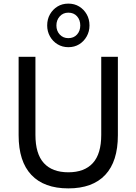

<svg xmlns="http://www.w3.org/2000/svg" viewBox="-20 -1033 755 1062"><path d="M358 9Q224 9 153.5 -65.5Q83 -140 83 -285V-719H176V-287Q176 -182 222.5 -131Q269 -80 358 -80Q447 -80 493.5 -131Q540 -182 540 -287V-719H632V-285Q632 -140 562 -65.5Q492 9 358 9ZM358 -772Q325 -772 298.5 -788Q272 -804 256.5 -831.5Q241 -859 241 -892Q241 -927 256.5 -954Q272 -981 298 -997Q324 -1013 358 -1013Q392 -1013 418 -997Q444 -981 459.5 -954Q475 -927 475 -892Q475 -859 459.5 -831.5Q444 -804 418 -788Q392 -772 358 -772ZM358 -822Q388 -822 406 -842Q424 -862 424 -892Q424 -923 406 -943Q388 -963 358 -963Q329 -963 310.5 -942.5Q292 -922 292 -892Q292 -862 310.5 -842Q329 -822 358 -822Z"/></svg>

Font: Nunitoga
Style: Medium
Weight: 500
Designer: Vernon Adams
Foundry: Vernon Adams
Version: Version 1.0